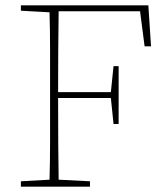

<svg xmlns="http://www.w3.org/2000/svg" viewBox="-20 -697 619 717"><path d="M58 -657V-677H534L544 -524H520L503 -655H199Q198 -584 197.5 -509.5Q197 -435 197 -353H394L404 -450H423V-234H404L394 -331H197Q197 -237 197.5 -165Q198 -93 199 -26L316 -20V0H58V-20L165 -26Q167 -97 167 -168Q167 -239 167 -310V-367Q167 -438 167 -509.5Q167 -581 165 -651Z"/></svg>

Font: Source Serif Pro ExtraLight
Style: Regular
Weight: 200
Designer: Frank Grießhammer
Foundry: Adobe Systems Incorporated
Version: Version 3.001;hotconv 1.0.111;makeotfexe 2.5.65597